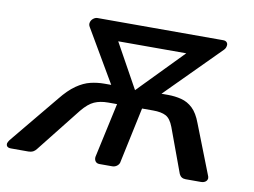

<svg xmlns="http://www.w3.org/2000/svg" viewBox="-111 -608 919 696"><g transform="rotate(10 348.0 -260.0)"><path d="M-32 0Q-41 0 -45.5 -4Q-50 -8 -49 -16Q-48 -19 -46.5 -22Q-45 -25 -42 -29L105 -207Q133 -242 159 -260Q185 -278 210 -284Q235 -290 261 -290H286L173 -483Q168 -491 170 -499Q172 -508 179.5 -514Q187 -520 195 -520H658Q667 -520 671.5 -514.5Q676 -509 674 -501Q673 -493 666 -486L471 -290H495Q521 -290 544.5 -284Q568 -278 586.5 -260.5Q605 -243 618 -208L688 -29Q691 -23 691 -17Q690 -9 683.5 -4.5Q677 0 667 0H611Q594 0 587 -15L527 -178Q516 -207 499 -216Q482 -225 452 -225H411L368 -23Q367 -13 359 -6.5Q351 0 341 0H294Q284 0 279 -6.5Q274 -13 275 -23L319 -225H286Q257 -225 235.5 -215.5Q214 -206 191 -178L62 -15Q56 -7 49 -3.5Q42 0 32 0ZM396 -247 344 -255 574 -491 587 -450H241L257 -498Z"/></g></svg>

Font: Rubik
Style: Italic
Weight: 400
Italic angle: -12°
Designer: Hubert and Fischer
Foundry: Hubert and Fischer
Version: Version 2.300;gftools[0.9.30]